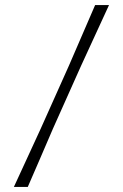

<svg xmlns="http://www.w3.org/2000/svg" viewBox="-20 -733 482 753"><path d="M34.5 0Q60 -55 83.8 -107Q107.5 -159 139.5 -228L250.5 -476Q281.5 -548 305 -602Q328.5 -656 353 -713H407.5Q380 -653 355 -599Q330 -545 297.5 -474L187.5 -228Q158 -159 135.5 -107.2Q113 -55.5 89 0Z"/></svg>

Font: Commissioner Loud ExtraLight
Style: Regular
Weight: 200
Designer: Kostas Bartsokas
Foundry: Kostas Bartsokas
Version: Version 1.000; ttfautohint (v1.8.3)